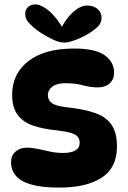

<svg xmlns="http://www.w3.org/2000/svg" viewBox="-20 -846 580 870"><path d="M316 -626Q412 -626 454.5 -595.5Q497 -565 497 -517Q497 -487 477.5 -468.5Q458 -450 422 -450Q391 -450 356 -459.5Q321 -469 276 -469Q237 -469 217 -453.5Q197 -438 197 -415Q197 -392 215.5 -378.5Q234 -365 290 -359Q363 -351 412 -333.5Q461 -316 485.5 -280.5Q510 -245 510 -182Q510 -86 441 -41Q372 4 249 4Q169 4 121 -10Q73 -24 51.5 -50Q30 -76 30 -110Q30 -142 51 -159.5Q72 -177 101 -177Q124 -177 150 -171.5Q176 -166 205 -159.5Q234 -153 265 -153Q341 -153 341 -199Q341 -215 333 -225.5Q325 -236 303.5 -243Q282 -250 240 -255Q177 -261 131 -276.5Q85 -292 60 -325.5Q35 -359 35 -417Q35 -511 108 -568.5Q181 -626 316 -626ZM271 -653Q249 -653 221.5 -666Q194 -679 165 -697Q133 -719 113.5 -739.5Q94 -760 94 -783Q94 -802 107 -814Q120 -826 140 -826Q166 -826 200.5 -798Q235 -770 271 -708L255 -714Q279 -763 312 -792Q345 -821 375 -821Q403 -821 421.5 -806Q440 -791 440 -765Q440 -741 421.5 -723.5Q403 -706 370 -687Q343 -672 315 -662.5Q287 -653 271 -653Z"/></svg>

Font: DynaPuff Medium
Style: Regular
Weight: 500
Version: Version 2.000